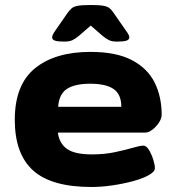

<svg xmlns="http://www.w3.org/2000/svg" viewBox="-20 -738 700 766"><path d="M345 8Q185 8 112 -58Q39 -124 39 -260Q39 -400 119.5 -465.5Q200 -531 341 -531Q444 -531 506.5 -498Q569 -465 597 -408.5Q625 -352 625 -280Q625 -266 614.5 -249.5Q604 -233 588.5 -221Q573 -209 559 -209H211Q216 -167 246.5 -144.5Q277 -122 347 -122Q397 -122 439 -131Q481 -140 510 -148.5Q539 -157 552 -157Q564 -157 574.5 -139.5Q585 -122 591.5 -101Q598 -80 598 -67Q598 -53 574 -39.5Q550 -26 511.5 -15.5Q473 -5 429 1.5Q385 8 345 8ZM212 -312H464Q464 -362 433 -383Q402 -404 340 -404Q280 -404 248 -384Q216 -364 212 -312ZM236 -572Q210 -572 199 -576Q188 -580 188 -589Q188 -598 200 -615L250 -687Q258 -698 266 -705Q274 -712 291 -715Q308 -718 342 -718Q376 -718 392.5 -715Q409 -712 417.5 -705Q426 -698 433 -687L483 -615Q496 -598 496 -589Q496 -580 485 -576Q474 -572 447 -572Q427 -572 414.5 -578Q402 -584 388 -596L342 -636L296 -596Q282 -584 269.5 -578Q257 -572 236 -572Z"/></svg>

Font: Asap Expanded ExtraBold
Style: Regular
Weight: 800
Width: 7
Designer: Pablo Cosgaya
Foundry: Omnibus-Type
Version: Version 3.001; ttfautohint (v1.8.4.7-5d5b)